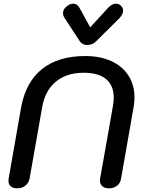

<svg xmlns="http://www.w3.org/2000/svg" viewBox="-20 -1015 778 1045"><path d="M26 -31Q26 -39 27 -43L95 -431Q120 -568 208.5 -639Q297 -710 444 -710Q526 -710 586.5 -682Q647 -654 679.5 -603Q712 -552 712 -484Q712 -461 707 -431L639 -43Q635 -18 617 -4Q599 10 573 10Q550 10 537 -1.5Q524 -13 524 -32Q524 -39 525 -43L594 -434Q599 -462 599 -483Q599 -550 557.5 -584.5Q516 -619 435 -619Q343 -619 284.5 -571Q226 -523 210 -434L141 -43Q136 -19 118 -4.5Q100 10 74 10Q51 10 38.5 -1Q26 -12 26 -31ZM414 -791 331 -918Q323 -931 323 -943Q323 -968 348 -984Q364 -995 378 -995Q401 -995 414 -970L471 -866L566 -970Q588 -995 611 -995Q626 -995 637 -985Q650 -973 650 -957Q650 -938 631 -917L504 -791Q483 -770 455 -770Q428 -770 414 -791Z"/></svg>

Font: Kodchasan SemiBold
Style: Italic
Weight: 600
Italic angle: -10°
Version: Version 1.000; ttfautohint (v1.6)